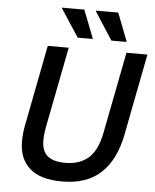

<svg xmlns="http://www.w3.org/2000/svg" viewBox="-62 -986 846 1050"><g transform="rotate(5 361.5 -461.5)"><path d="M81 -188Q81 -206 83 -229Q85 -252 90 -277L176 -720H291L204 -273Q201 -255 199 -238Q197 -221 197 -205Q197 -144 229.5 -117.5Q262 -91 326 -91Q405 -91 453.5 -133Q502 -175 521 -273L608 -720H723L637 -276Q610 -135 532 -61.5Q454 12 319 12Q198 12 139.5 -40.5Q81 -93 81 -188ZM335 -779 236 -931V-935H358L417 -783V-779ZM520 -779 422 -931V-935H544L603 -783V-779Z"/></g></svg>

Font: Kufam Medium
Style: Italic
Weight: 500
Italic angle: -11°
Designer: Artur Schmal
Foundry: Original Type
Version: Version 1.301; ttfautohint (v1.8.3)